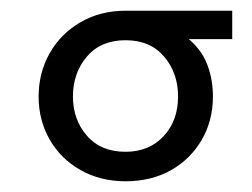

<svg xmlns="http://www.w3.org/2000/svg" viewBox="-20 -726 469 358"><path d="M214 -388Q167 -388 130 -409Q93 -430 72.5 -466Q52 -502 52 -546Q52 -590 72.5 -626.5Q93 -663 130 -684.5Q167 -706 214 -706H413V-653H332Q356 -633 366.5 -605.5Q377 -578 377 -546Q377 -501 356 -465Q335 -429 298.5 -408.5Q262 -388 214 -388ZM214 -443Q258 -443 285 -472Q312 -501 312 -546Q312 -590 286 -620.5Q260 -651 214 -651Q168 -651 142 -620.5Q116 -590 116 -546Q116 -503 142 -473Q168 -443 214 -443Z"/></svg>

Font: MuseoModerno SemiBold
Style: Regular
Weight: 400
Version: Version 1.001